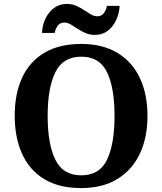

<svg xmlns="http://www.w3.org/2000/svg" viewBox="-20 -949 827 979"><path d="M394.1 10Q280 10 205 -36Q130 -82 92.5 -165Q55 -248 55 -359Q55 -470 92.5 -552Q130 -634 205.6 -679.5Q281.1 -725 394.7 -725Q503 -725 578.5 -679.5Q654 -634 693 -551.5Q732 -469 732 -358Q732 -247 692.7 -164.5Q653.4 -82 578.1 -36Q502.8 10 394.1 10ZM394.1 -55Q488 -55 526 -135.1Q564 -215.2 564 -358Q564 -501 525.9 -580.5Q487.8 -660 394.8 -660Q301 -660 262 -580.5Q223 -501 223 -357.5Q223 -215 262 -135Q301 -55 394.1 -55ZM465 -771Q438 -771 416 -780.5Q394 -790 375.5 -802.5Q357 -815 340.5 -824.5Q324 -834 308 -834Q286 -834 274 -817.5Q262 -801 259 -781H194Q196 -822 212.5 -855.5Q229 -889 256.5 -909Q284 -929 320 -929Q347 -929 368.5 -919.5Q390 -910 408.5 -897.5Q427 -885 443.5 -875.5Q460 -866 476 -866Q498 -866 510 -882.5Q522 -899 525 -919H590Q588 -879 571.5 -845Q555 -811 528 -791Q501 -771 465 -771Z"/></svg>

Font: Noto Serif Vithkuqi
Style: Regular
Weight: 400
Version: Version 1.005